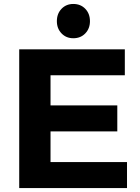

<svg xmlns="http://www.w3.org/2000/svg" viewBox="-20 -949 708 969"><path d="M77 -700H610V-569H235V-417H572V-286H235V-131H621V0H77ZM434 -842Q434 -805 410.5 -780.5Q387 -756 350 -756Q314 -756 290.5 -780.5Q267 -805 267 -842Q267 -880 290.5 -904.5Q314 -929 350 -929Q387 -929 410.5 -904.5Q434 -880 434 -842Z"/></svg>

Font: Gontserrat SemiBold
Style: Regular
Weight: 600
Designer: Julieta Ulanovsky
Foundry: Julieta Ulanovsky
Version: Version 6.001